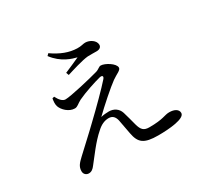

<svg xmlns="http://www.w3.org/2000/svg" viewBox="-172 -1036 1344 1287"><g transform="rotate(-30 500.0 -392.0)"><path d="M230 -543 215 -539C211 -517 209 -497 215 -478C226 -446 266 -405 312 -405C333 -405 345 -422 374 -437C428 -463 518 -492 558 -502C581 -508 590 -497 574 -479C533 -432 439 -338 363 -266C313 -217 230 -142 189 -103C160 -75 139 -56 139 -18C139 5 156 19 176 19C196 19 211 7 225 -12C264 -60 321 -142 383 -195C412 -222 442 -236 474 -236C505 -236 520 -217 527 -188C534 -152 541 -110 548 -76C563 4 596 31 706 31C790 31 914 21 914 -23C914 -50 887 -67 845 -67C808 -67 791 -46 681 -46C638 -46 622 -63 609 -110C601 -141 590 -183 580 -216C568 -254 535 -274 498 -274C480 -274 456 -272 436 -267C491 -321 592 -410 634 -440C669 -465 704 -475 704 -495C704 -528 636 -568 605 -568C589 -568 581 -553 556 -546C497 -529 329 -489 288 -489C266 -489 246 -511 230 -543ZM328 -801C387 -722 463 -702 498 -693C468 -679 420 -658 380 -641L388 -620C430 -633 516 -660 560 -664C586 -665 605 -664 629 -664C656 -664 667 -678 667 -693C667 -727 626 -753 591 -753C574 -753 559 -745 527 -746C465 -748 407 -770 342 -815Z"/></g></svg>

Font: Noto Serif CJK SC Medium
Style: Regular
Weight: 500
Designer: Ryoko NISHIZUKA 西塚涼子 (kana & ideographs); Frank Grießhammer (Latin, Greek & Cyrillic); Wenlong ZHANG 张文龙 (bopomofo); San
Foundry: Adobe
Version: Version 2.001;hotconv 1.1.0;makeotfexe 2.6.0